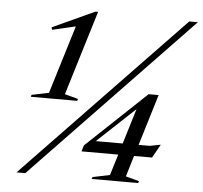

<svg xmlns="http://www.w3.org/2000/svg" viewBox="-52 -776 877 830"><g transform="rotate(5 387.0 -361.0)"><path d="M159.5 -355 250 -651 149 -627.5 146 -638 329 -722H340.5L228.5 -355L286.5 -339.5L284 -331H82.5L85 -339.5ZM49.5 0 736.5 -715H774L87.5 0ZM589 -386.5H632.5L565 -164.5H613.5L660.5 -173.5L627.5 -115H549.5L522 -24L580 -8.5L577.5 0H376L378.5 -8.5L453 -24L481 -115H321.5L329.5 -141.5ZM496 -164.5 542.5 -317.5 379 -164.5Z"/></g></svg>

Font: Newsreader Display
Style: Italic
Weight: 400
Italic angle: -17°
Designer: Hugues Gentile
Foundry: Production Type
Version: Version 1.001